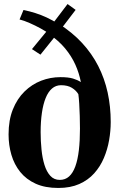

<svg xmlns="http://www.w3.org/2000/svg" viewBox="-20 -921 590 952"><path d="M269 11Q203.5 11 156.8 -10.2Q110 -31.5 80.2 -68.5Q50.5 -105.5 36.5 -153.5Q22.5 -201.5 22.5 -254.5Q22.5 -325.5 43.8 -378.5Q65 -431.5 101.5 -467.2Q138 -503 184 -520.8Q230 -538.5 279.5 -538.5Q319 -538.5 342 -531.5Q365 -524.5 381 -514Q372.5 -558 353.8 -600Q335 -642 303 -680.8Q271 -719.5 222.5 -752.5L276 -769L180.5 -650L138.5 -677.5L238.5 -799L229 -749.5Q208.5 -765.5 181.2 -780.2Q154 -795 126.5 -807Q99 -819 77 -824.5L96.5 -871.5Q127.5 -865 155.2 -856.2Q183 -847.5 211.8 -834.2Q240.5 -821 274 -799.5L230 -789L315 -901L355 -872L271.5 -762.5V-803Q338.5 -760.5 387 -708Q435.5 -655.5 467 -593.8Q498.5 -532 513.8 -462.2Q529 -392.5 529 -316Q529 -272 521 -226Q513 -180 495 -137.5Q477 -95 447 -61.5Q417 -28 373 -8.5Q329 11 269 11ZM276.5 -29Q303.5 -29 322.5 -46Q341.5 -63 353.5 -96Q365.5 -129 371 -176Q376.5 -223 376.5 -283Q376.5 -313 375.5 -345.8Q374.5 -378.5 372.8 -407.2Q371 -436 368.5 -454Q357.5 -472.5 336.5 -485.5Q315.5 -498.5 282.5 -498.5Q257 -498.5 238 -482.2Q219 -466 206.5 -435.2Q194 -404.5 187.8 -361.5Q181.5 -318.5 181.5 -265.5Q181.5 -221.5 185.8 -179.5Q190 -137.5 200.5 -103.5Q211 -69.5 229.5 -49.2Q248 -29 276.5 -29Z"/></svg>

Font: Merriweather 96pt
Style: Bold
Weight: 700
Version: Version 2.100